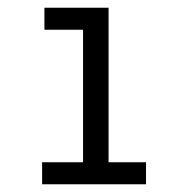

<svg xmlns="http://www.w3.org/2000/svg" viewBox="-20 -477 490 497"><path d="M89 0V-57H195V-400H95V-457H261V-57H358V0Z"/></svg>

Font: Inconsolata SemiCondensed
Style: Regular
Weight: 400
Width: 4
Monospace: yes
Designer: Raph Levien, Cyreal, Brenton Simpson
Foundry: Raph Levien, Cyreal, Google
Version: Version 3.000; ttfautohint (v1.8.2.53-6de2)